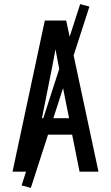

<svg xmlns="http://www.w3.org/2000/svg" viewBox="-20 -835 540 934"><path d="M41 0 198 -735H302L459 0H367L331 -180H169L133 0ZM316 -260 270 -490Q265 -516 260 -542Q255 -568 250 -595Q245 -568 240 -542Q235 -516 230 -490L184 -260ZM130 79 85 67 370 -815 415 -803Z"/></svg>

Font: Iosevka Bendy Medium
Style: Regular
Weight: 500
Monospace: yes
Designer: Belleve Invis
Foundry: Belleve Invis
Version: Version 30.1.2